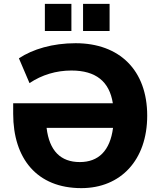

<svg xmlns="http://www.w3.org/2000/svg" viewBox="-20 -951 821 982"><path d="M396 11.2C597.2 11.2 732.9 -132.3 732.9 -359.4C732.9 -591.8 591.3 -730 366.7 -730C249 -730 147.9 -699.7 76.7 -652.8L130.9 -525.9C194.3 -568.4 267.6 -590.3 345.2 -590.3C470.2 -590.3 539.6 -534.2 557.1 -422.9H47.4V-369.1C47.4 -140.1 168.9 11.2 396 11.2ZM388.2 -122.1C290.5 -122.1 232.4 -179.2 218.3 -296.9H558.1C543 -180.2 483.9 -122.1 388.2 -122.1ZM540.5 -792.5V-931.2H404.8V-792.5ZM345.2 -792.5V-931.2H209.5V-792.5Z"/></svg>

Font: Winston ExtraBold
Style: Regular
Weight: 800
Designer: Vernon Adams, Kim Jin-seong, David Berlow, Cristiano Sobral
Foundry: The Winston Project Authors
Version: Version 3.004